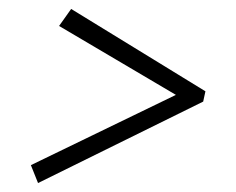

<svg xmlns="http://www.w3.org/2000/svg" viewBox="-20 -498 527 429"><path d="M112 -440 139 -478 439 -294 434 -271 65 -89 49 -129 373 -286Z"/></svg>

Font: Piazzolla Thin ExtraLight
Style: Italic
Weight: 250
Italic angle: -11.3°
Version: Version 2.005